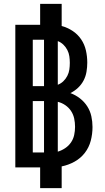

<svg xmlns="http://www.w3.org/2000/svg" viewBox="-20 -863 540 990"><path d="M187 107V0H59V-735H187V-843H298V-729Q328 -721 354.5 -703.5Q381 -686 398.5 -660Q416 -634 423 -603Q430 -572 430 -540Q430 -517 426 -493Q422 -469 411 -448Q400 -427 382.5 -410.5Q365 -394 343 -383Q370 -373 392.5 -355.5Q415 -338 430 -314.5Q445 -291 451 -263.5Q457 -236 457 -208Q457 -172 448 -137.5Q439 -103 417.5 -75Q396 -47 364.5 -29.5Q333 -12 298 -5V107ZM207 -419V-658H149V-419ZM278 -426Q294 -432 306.5 -444Q319 -456 327 -471.5Q335 -487 337.5 -504Q340 -521 340 -539Q340 -556 337.5 -573Q335 -590 327 -605.5Q319 -621 306.5 -633Q294 -645 278 -651ZM149 -77H207V-342H149ZM278 -81Q298 -87 316 -99Q334 -111 346 -128.5Q358 -146 362.5 -167Q367 -188 367 -209Q367 -231 362.5 -252Q358 -273 346.5 -290.5Q335 -308 317 -320.5Q299 -333 278 -338Z"/></svg>

Font: Iosevka Term Curly
Style: Bold
Weight: 700
Designer: Belleve Invis
Foundry: Belleve Invis
Version: Version 32.3.0